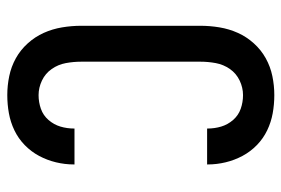

<svg xmlns="http://www.w3.org/2000/svg" viewBox="-146 -638 791 540"><g transform="rotate(90 250.0 -367.5)"><path d="M247 8Q220 8 193.5 2.5Q167 -3 143.5 -16Q120 -29 101.5 -49.5Q83 -70 72 -94.5Q61 -119 56.5 -146Q52 -173 52 -200V-535Q52 -562 56.5 -589Q61 -616 72 -640.5Q83 -665 101.5 -685.5Q120 -706 143.5 -719Q167 -732 193.5 -737.5Q220 -743 247 -743Q273 -743 298 -738.5Q323 -734 346 -723Q369 -712 387.5 -694Q406 -676 418 -653.5Q430 -631 436 -606Q442 -581 442 -556Q442 -556 442 -555.5Q442 -555 442 -554H341Q341 -554 341 -554.5Q341 -555 341 -555Q341 -575 335.5 -593.5Q330 -612 317 -627Q304 -642 285.5 -648.5Q267 -655 247 -655Q226 -655 206 -645.5Q186 -636 173.5 -618Q161 -600 157 -578.5Q153 -557 153 -535V-200Q153 -178 157 -156.5Q161 -135 173.5 -117Q186 -99 206 -89.5Q226 -80 247 -80Q267 -80 285.5 -86.5Q304 -93 317 -108Q330 -123 335.5 -141.5Q341 -160 341 -180Q341 -180 341 -180.5Q341 -181 341 -181H442Q442 -180 442 -179.5Q442 -179 442 -179Q442 -154 436 -129Q430 -104 418 -81.5Q406 -59 387.5 -41Q369 -23 346 -12Q323 -1 298 3.5Q273 8 247 8Z"/></g></svg>

Font: Zed Sans Semibold
Style: Regular
Weight: 600
Designer: Belleve Invis
Foundry: Belleve Invis
Version: Version 1.0.0; ttfautohint (v1.8.4)